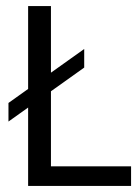

<svg xmlns="http://www.w3.org/2000/svg" viewBox="-20 -615 456 635"><path d="M73 0V-595H148.5V-65H413.5V0ZM8 -213V-274.5L258.5 -453V-391.5Z"/></svg>

Font: Encode Sans SC Condensed
Style: Regular
Weight: 400
Width: 3
Designer: Multiple Designers
Foundry: Impallari Type
Version: Version 3.002